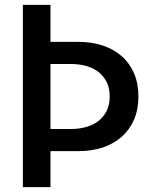

<svg xmlns="http://www.w3.org/2000/svg" viewBox="-20 -770 629 790"><path d="M187.7 -750V-597.7H303.2Q358.2 -597.7 403.4 -582.5Q448.6 -567.3 481.1 -538.6Q513.6 -510 531.6 -468.2Q549.5 -426.4 549.5 -373.2Q549.5 -320 531.6 -278.2Q513.6 -236.4 481.1 -207.5Q448.6 -178.6 403.4 -163.4Q358.2 -148.2 303.2 -148.2H187.7V0H74.1V-750ZM270 -239.1Q305 -239.1 334.5 -247.5Q364.1 -255.9 385.5 -272.5Q406.8 -289.1 419.1 -314.3Q431.4 -339.5 431.4 -373.2Q431.4 -406.8 419.1 -431.8Q406.8 -456.8 385.5 -473.6Q364.1 -490.5 334.5 -498.6Q305 -506.8 270 -506.8H187.7V-239.1Z"/></svg>

Font: Spartan MB SemBd
Style: Regular
Weight: 600
Designer: Matt Bailey, Mirko Velimirovic
Foundry: Matt Bailey
Version: Version 1.005